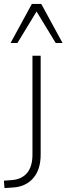

<svg xmlns="http://www.w3.org/2000/svg" viewBox="-78 -769 340 982"><path d="M-55 193 -58 155 -17 152Q34 148 61 115Q88 82 88 22V-484H130V21Q130 60 120.5 90Q111 120 92.5 141.5Q74 163 48 175.5Q22 188 -12 190ZM-24 -549 85 -749H133L242 -549H207L109 -710L11 -549Z"/></svg>

Font: Nunito Sans 12pt ExtraLight
Style: Regular
Weight: 200
Version: Version 3.101;gftools[0.9.27]